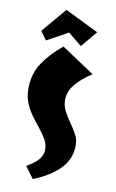

<svg xmlns="http://www.w3.org/2000/svg" viewBox="-102 -954 635 1053"><g transform="rotate(10 215.5 -428.0)"><path d="M159 45 111 -20Q162 -49 180 -74Q198 -99 198 -126Q198 -155 183 -181.5Q168 -208 146 -235Q124 -262 101.5 -292.5Q79 -323 64 -359.5Q49 -396 49 -440Q49 -523 91.5 -585.5Q134 -648 199 -700L382 -578Q328 -544 293 -503Q258 -462 258 -413Q258 -380 273.5 -351Q289 -322 308.5 -294.5Q328 -267 343.5 -239Q359 -211 359 -179Q359 -100 304.5 -45.5Q250 9 159 45ZM98 -716 64 -764 180 -901 367 -809 292 -719 216 -781Z"/></g></svg>

Font: Joti One
Style: Regular
Weight: 400
Designer: Eduardo Rodriguez Tunni
Foundry: Eduardo Rodriguez Tunni
Version: Version 1.002; ttfautohint (v1.8.4.7-5d5b);gftools[0.9.24]